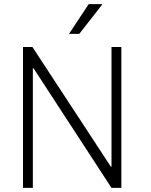

<svg xmlns="http://www.w3.org/2000/svg" viewBox="-20 -915 734 935"><path d="M316 -750H366L477 -892V-895H412ZM523 0H571V-686H523V-103H520L138 -686H92V0H140V-583H143Z"/></svg>

Font: Chivo Light
Style: Regular
Weight: 300
Designer: Hector Gatti
Foundry: Omnibus-Type
Version: Version 1.003;PS 001.003;hotconv 1.0.70;makeotf.lib2.5.58329